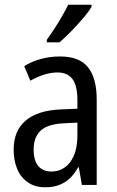

<svg xmlns="http://www.w3.org/2000/svg" viewBox="-20 -786 499 816"><path d="M235 -546Q318 -546 354.5 -499.5Q391 -453 391 -363V0H328L315 -75H312Q296 -46 276 -27.5Q256 -9 230.5 0.5Q205 10 172 10Q129 10 98.5 -11Q68 -32 53 -68Q38 -104 38 -150Q38 -230 89 -273.5Q140 -317 239 -321L309 -324V-359Q309 -422 288 -450Q267 -478 225 -478Q197 -478 168 -469Q139 -460 109 -443L83 -505Q115 -525 154 -535.5Q193 -546 235 -546ZM252 -262Q183 -259 153 -231Q123 -203 123 -151Q123 -103 143 -80Q163 -57 198 -57Q248 -57 278.5 -97.5Q309 -138 309 -213V-265ZM369 -757Q360 -741 343.5 -721Q327 -701 307.5 -679.5Q288 -658 268.5 -639Q249 -620 233 -606H179V-617Q197 -642 213.5 -667.5Q230 -693 244.5 -718.5Q259 -744 270 -766H369Z"/></svg>

Font: Noto Sans Khmer Condensed
Style: Regular
Weight: 400
Width: 3
Designer: Danh Hong and the Monotype Design Team
Foundry: Monotype Imaging Inc.
Version: Version 2.004